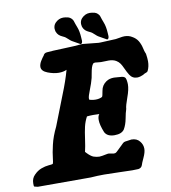

<svg xmlns="http://www.w3.org/2000/svg" viewBox="-94 -977 929 1046"><g transform="rotate(-10 370.0 -453.5)"><path d="M517.6 -750Q502.9 -757.8 496.1 -762.2Q489.3 -766.6 482.4 -773.4Q475.6 -780.3 467.8 -786.1Q462.9 -790 451.7 -794.9Q440.4 -799.8 432.1 -807.1Q423.8 -814.5 418.9 -827.1Q418 -829.1 418 -830.6Q418 -832 417.5 -833.5Q417 -835 417 -836.9Q417 -838.9 416.5 -840.3Q416 -841.8 416 -843.8Q416 -862.3 427.7 -875Q447.3 -895.5 472.7 -895.5Q484.4 -895.5 500 -891.6Q509.8 -888.7 516.6 -881.8Q523.4 -875 525.9 -868.7Q528.3 -862.3 532.2 -849.6Q536.1 -836.9 539.1 -831.1Q548.8 -807.6 550.8 -769.5Q550.8 -766.6 551.3 -761.2Q551.8 -755.9 551.8 -753.9Q551.8 -738.3 542 -736.3ZM371.1 -750Q356.4 -757.8 349.6 -762.2Q342.8 -766.6 335.9 -773.4Q329.1 -780.3 321.3 -786.1Q316.4 -790 305.2 -794.9Q293.9 -799.8 285.6 -807.1Q277.3 -814.5 272.5 -827.1Q271.5 -829.1 271.5 -830.6Q271.5 -832 271 -833.5Q270.5 -835 270.5 -836.9Q270.5 -838.9 270 -840.3Q269.5 -841.8 269.5 -843.8Q269.5 -862.3 281.2 -875Q300.8 -895.5 326.2 -895.5Q337.9 -895.5 353.5 -891.6Q363.3 -888.7 370.1 -881.8Q377 -875 379.4 -868.7Q381.8 -862.3 385.7 -849.6Q389.6 -836.9 392.6 -831.1Q402.3 -807.6 404.3 -769.5Q404.3 -766.6 404.8 -761.2Q405.3 -755.9 405.3 -753.9Q405.3 -738.3 395.5 -736.3ZM251 -603.5Q223.6 -603.5 190.4 -616.2Q157.2 -628.9 157.2 -652.3Q157.2 -660.2 160.2 -668.5Q163.1 -676.8 167 -683.1Q170.9 -689.5 174.8 -695.3Q178.7 -701.2 181.6 -705.1L184.6 -708Q190.4 -723.6 206.1 -724.6Q233.4 -727.5 297.4 -729.5Q361.3 -731.4 400.4 -735.4H406.2Q485.4 -726.6 492.2 -726.6H502.9Q518.6 -726.6 544.9 -728.5Q571.3 -730.5 587.9 -730.5Q592.8 -730.5 609.4 -733.9Q626 -737.3 636.7 -737.3Q660.2 -737.3 677.7 -726.6Q699.2 -714.8 710 -696.8Q720.7 -678.7 725.6 -657.2Q730.5 -635.7 733.4 -629.9Q734.4 -628.9 736.3 -623Q740.2 -597.7 740.2 -581.1Q740.2 -551.8 728.5 -528.3Q725.6 -523.4 717.8 -521Q710 -518.6 706.1 -515.6Q705.1 -514.6 700.2 -512.2Q695.3 -509.8 685.5 -506.8Q675.8 -503.9 667 -503.9Q640.6 -503.9 626 -527.3Q616.2 -543 606.9 -563.5Q597.7 -584 590.3 -594.2Q583 -604.5 570.3 -612.3Q553.7 -622.1 529.3 -622.1Q524.4 -622.1 511.7 -621.6Q499 -621.1 490.2 -621.1H486.3Q478.5 -621.1 468.8 -622.6Q459 -624 456.1 -624Q448.2 -624 444.3 -621.1Q437.5 -613.3 433.6 -600.6Q429.7 -587.9 426.3 -568.4Q422.9 -548.8 421.9 -544.9Q415 -517.6 401.4 -483.4Q387.7 -449.2 387.7 -437.5Q387.7 -432.6 388.7 -429.7H390.6Q392.6 -428.7 396 -428.2Q399.4 -427.7 403.3 -426.8Q407.2 -425.8 412.6 -425.3Q418 -424.8 423.8 -424.8Q443.4 -424.8 459 -432.6Q462.9 -434.6 467.8 -465.3Q472.7 -496.1 499 -513.7Q516.6 -525.4 542 -525.4Q550.8 -525.4 563 -523.9Q575.2 -522.5 579.1 -522.5H581.1Q604.5 -521.5 607.4 -502.9Q610.4 -488.3 610.4 -476.6Q610.4 -448.2 594.7 -405.8Q579.1 -363.3 578.1 -345.7Q578.1 -342.8 576.2 -338.9Q572.3 -329.1 565.9 -295.4Q559.6 -261.7 545.9 -238.3Q531.2 -215.8 491.2 -215.8Q451.2 -215.8 437.5 -242.2Q419.9 -285.2 419.9 -312.5Q419.9 -333 428.7 -343.8Q425.8 -343.8 414.1 -344.2Q402.3 -344.7 395.5 -344.7Q377.9 -344.7 360.4 -342.8Q346.7 -317.4 340.3 -290Q334 -262.7 328.6 -222.7Q323.2 -182.6 316.4 -154.3Q317.4 -153.3 324.7 -145.5Q332 -137.7 340.8 -130.9Q349.6 -124 357.4 -121.1Q375 -115.2 389.6 -115.2Q400.4 -115.2 432.6 -122.1Q433.6 -122.1 435.5 -122.6Q437.5 -123 439.5 -123Q445.3 -123 456.1 -120.6Q466.8 -118.2 468.8 -118.2Q473.6 -118.2 477.5 -119.1Q481.4 -120.1 486.3 -124.5Q491.2 -128.9 495.1 -132.8Q499 -136.7 509.3 -146.5Q519.5 -156.2 528.3 -165Q534.2 -170.9 542 -171.9Q576.2 -176.8 577.1 -176.8Q606.4 -176.8 622.1 -157.2Q637.7 -138.7 637.7 -115.2Q637.7 -95.7 624 -66.4Q610.4 -37.1 609.4 -31.2Q604.5 -14.6 586.9 -11.7Q577.1 -10.7 552.7 -10.7Q534.2 -10.7 481.4 -12.7Q428.7 -14.6 397.5 -14.6Q359.4 -14.6 323.2 -11.7H30.3Q24.4 -13.7 18.1 -14.6Q11.7 -15.6 10.7 -16.6Q9.8 -17.6 9.3 -20.5Q8.8 -23.4 8.8 -31.2V-34.2Q8.8 -61.5 26.4 -79.1Q44.9 -98.6 66.9 -106.9Q88.9 -115.2 108.4 -116.7Q127.9 -118.2 131.8 -120.1Q135.7 -127 138.2 -152.8Q140.6 -178.7 150.9 -223.1Q161.1 -267.6 185.5 -317.4L250 -482.4Q279.3 -554.7 294.9 -612.3Q277.3 -603.5 251 -603.5Z"/></g></svg>

Font: Essays1743
Style: BoldItalic
Weight: 700
Italic angle: -10°
Designer: Based on the typeface in a 1743 English translation of the essays of Montaigne.  PostScript/TrueType font designed by Jo
Version: Version 002.100